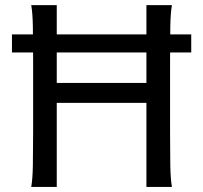

<svg xmlns="http://www.w3.org/2000/svg" viewBox="-20 -733 797 753"><path d="M554.2 -712.9H654.3Q648.9 -683.6 647.9 -628.2Q647 -572.8 647 -500.5V-212.4Q647 -140.1 647.9 -84.7Q648.9 -29.3 654.3 0Q654.3 0 639.2 0Q624 0 604.2 0Q584.5 0 569.3 0Q554.2 0 554.2 0V-329.6H202.6V0Q202.6 0 187.5 0Q172.4 0 152.6 0Q132.8 0 117.7 0Q102.5 0 102.5 0Q107.9 -29.3 108.9 -84.7Q109.9 -140.1 109.9 -212.4V-500.5Q109.9 -572.8 108.9 -628.2Q107.9 -683.6 102.5 -712.9H202.6V-407.7H554.2ZM26.9 -527.3V-598.1H730V-527.3Z"/></svg>

Font: Andika LitF DSA DSG
Style: Regular
Weight: 400
Designer: Victor Gaultney, Annie Olsen, Julie Remington, Don Collingsworth, Eric Hays, Becca Hirsbrunner
Foundry: SIL International
Version: Version 6.200 ; LitF DSA DSG; ttfautohint (v1.8.3.10-c5d8)